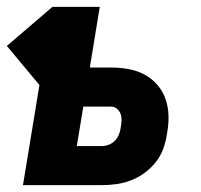

<svg xmlns="http://www.w3.org/2000/svg" viewBox="-67 -540 587 560"><path d="M0 0 48 -292 -47 -406 86 -520H224L195 -343H257Q283 -343 308 -338.5Q333 -334 354.5 -322.5Q376 -311 392 -292.5Q408 -274 416 -250.5Q424 -227 424.5 -201.5Q425 -176 420 -150Q417 -128 409.5 -107Q402 -86 388 -68Q374 -50 355 -36Q336 -22 315 -14Q294 -6 272.5 -3Q251 0 230 0ZM157 -114H230Q240 -114 250.5 -118Q261 -122 268.5 -130Q276 -138 280 -148Q284 -158 285 -168Q287 -178 287.5 -188Q288 -198 285 -207Q282 -216 274.5 -222.5Q267 -229 257 -229H176Z"/></svg>

Font: Iosevka SS04 Heavy Oblique
Style: Regular
Weight: 900
Italic angle: -9°
Monospace: yes
Designer: Belleve Invis
Foundry: Belleve Invis
Version: Version 19.0.0; ttfautohint (v1.8.4)